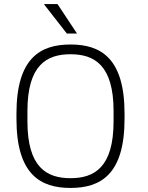

<svg xmlns="http://www.w3.org/2000/svg" viewBox="-20 -915 730 945"><path d="M309 -750H359L263 -895H198V-892L309 -750ZM327 10C474 10 593 -55 593 -330V-356C593 -631 474 -696 327 -696C180 -696 61 -631 61 -356V-330C61 -55 180 10 327 10ZM327 -38C210 -38 115 -91 115 -318V-368C115 -595 210 -648 327 -648C444 -648 539 -595 539 -368V-318C539 -91 444 -38 327 -38Z"/></svg>

Font: ChivoLight
Style: Regular
Weight: 300
Designer: Hector Gatti
Foundry: Omnibus-Type
Version: Version 1.004;PS 001.004;hotconv 1.0.88;makeotf.lib2.5.64775